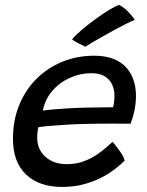

<svg xmlns="http://www.w3.org/2000/svg" viewBox="-20 -758 592 773"><path d="M482.1 -111.6Q468.3 -97.6 445.5 -79.5Q422.8 -61.3 391.2 -44.5Q359.6 -27.8 319.1 -16.6Q278.5 -5.4 229.1 -5.4Q138.3 -5.4 85.2 -55.2Q32.2 -104.9 32.2 -199Q32.2 -273.9 57.4 -335.2Q82.6 -396.6 127.2 -441Q171.9 -485.3 231.3 -509.5Q290.6 -533.7 359.4 -533.7Q441.6 -533.7 484.5 -490.1Q527.4 -446.5 527.4 -371.1Q527.4 -344.1 521.9 -316.1Q516.4 -288.1 505.8 -260Q500.6 -260.2 479.7 -260.2Q458.8 -260.2 430.1 -260.3Q401.4 -260.3 372.6 -260Q343.8 -259.8 322.8 -259.1Q290.7 -258.5 253.7 -256.4Q216.6 -254.2 184.5 -251.5Q152.4 -248.8 134.7 -246Q129.8 -228.3 129.8 -201.6Q129.8 -171.8 144.7 -148.1Q159.6 -124.4 186.3 -110.7Q213 -97 248.4 -97Q285.2 -97 315.6 -108.1Q346 -119.1 369.4 -135Q392.9 -150.9 408.9 -165.5Q425 -180.1 433.2 -186.9Q435.7 -184.4 442.6 -176Q449.6 -167.5 457.9 -155.9Q466.2 -144.4 473.1 -132.7Q479.9 -120.9 482.1 -111.6ZM152.3 -312.6Q166.7 -315.1 194.1 -317.5Q221.5 -319.9 257.6 -322Q293.6 -324.1 333.5 -324.8Q356.9 -325.4 379 -325.6Q401.1 -325.8 416.6 -326Q432.1 -326.2 435.2 -326.1Q438.1 -336 439.4 -349Q440.8 -361.9 440.8 -374.2Q440.6 -397.3 431.4 -417.7Q422.2 -438.1 401.7 -450.7Q381.2 -463.3 346.9 -463.3Q303.6 -463.3 262.3 -445Q220.9 -426.8 191.4 -393Q161.8 -359.2 152.3 -312.6ZM459.5 -738.1Q474.6 -730.8 487.3 -719Q500.1 -707.2 509.5 -695.8Q518.9 -684.5 522.9 -678Q509.8 -673.1 488.1 -662.3Q466.4 -651.6 441.2 -637.8Q416.1 -623.9 392 -610.4Q368 -596.9 349.8 -586Q331.5 -575.2 324.1 -570.2Q320.9 -571.6 313.3 -575Q305.7 -578.4 297.1 -582.9Q288.4 -587.3 281 -591.9Q273.5 -596.5 270.2 -599.6Q282.2 -614.6 307.3 -636.2Q332.5 -657.8 362.1 -679.5Q391.7 -701.2 418.2 -717.4Q444.7 -733.6 459.5 -738.1Z"/></svg>

Font: Grandstander Thin
Style: Italic
Weight: 100
Italic angle: -15°
Designer: Tyler Finck
Foundry: Etcetera Type Co
Version: Version 1.200